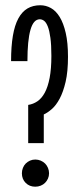

<svg xmlns="http://www.w3.org/2000/svg" viewBox="-20 -703 306 728"><path d="M130.9 -629.9Q106.9 -629.9 95.5 -589.8Q84 -549.8 84 -471.2H22Q22 -526.9 28.8 -567.1Q35.6 -607.4 49.6 -633.1Q63.5 -658.7 84.2 -670.9Q105 -683.1 132.8 -683.1Q153.8 -683.1 172.9 -672.6Q191.9 -662.1 206.3 -638.7Q220.7 -615.2 229.2 -578.1Q237.8 -541 237.8 -487.8Q237.8 -431.6 228.8 -392.8Q219.7 -354 206.1 -328.6Q192.4 -303.2 176.3 -289.3Q160.2 -275.4 146 -269V-160.2H86.9V-305.2Q106 -308.1 122.1 -319.1Q138.2 -330.1 149.9 -351.8Q161.6 -373.5 168.2 -407.7Q174.8 -441.9 174.8 -491.2Q174.8 -532.7 171.1 -559.6Q167.5 -586.4 161.4 -602.1Q155.3 -617.7 147.5 -623.8Q139.6 -629.9 130.9 -629.9ZM63 -45.9Q63 -56.6 66.9 -66.4Q70.8 -76.2 77.6 -83Q84.5 -89.8 93.8 -94Q103 -98.1 113.8 -98.1Q124.5 -98.1 134.3 -94Q144 -89.8 150.9 -83Q157.7 -76.2 161.9 -66.4Q166 -56.6 166 -45.9Q166 -35.2 161.9 -25.9Q157.7 -16.6 150.9 -9.8Q144 -2.9 134.3 1Q124.5 4.9 113.8 4.9Q91.8 4.9 77.4 -9.5Q63 -23.9 63 -45.9Z"/></svg>

Font: Stint Ultra Condensed
Style: Regular
Weight: 400
Width: 1
Designer: Astigmatic (AOETI)
Foundry: Astigmatic (AOETI)
Version: Version 1.000